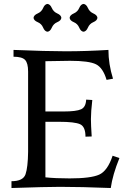

<svg xmlns="http://www.w3.org/2000/svg" viewBox="-20 -944 676 964"><path d="M536.1 0Q386.2 -5.9 282.2 -5.9Q211.9 -5.9 37.6 0V-34.2Q96.2 -34.2 108.2 -69.1Q120.1 -104 121.1 -181.2V-585Q121.1 -627 106 -643.1Q90.8 -659.2 47.9 -659.2V-693.4Q213.9 -686.5 309.6 -686.5Q413.6 -686.5 524.4 -693.4Q524.4 -622.6 547.4 -548.8L515.1 -543Q497.1 -603.5 462.2 -621.1Q427.2 -638.7 331.5 -638.7L208 -636.7V-384.3H299.3Q362.8 -384.3 387 -395.3Q411.1 -406.2 412.6 -443.8L443.4 -441.9Q436.5 -382.3 436.5 -346.2Q436.5 -317.4 440.4 -258.8L409.2 -257.8Q409.2 -308.1 382.1 -320.3Q355 -332.5 276.4 -332.5H208V-53.7Q257.3 -48.3 329.6 -48.3Q435.5 -48.3 477.8 -67.1Q520 -85.9 545.4 -162.1L579.6 -150.4Q545.4 -66.4 536.1 0ZM399.4 -784.7Q385.7 -786.1 377.7 -805.4Q369.6 -824.7 350.3 -832.8Q331.1 -840.8 329.6 -854.5Q331.1 -868.2 350.3 -876.5Q369.6 -884.8 377.7 -903.8Q385.7 -922.9 399.4 -924.3Q413.1 -922.9 421.4 -903.8Q429.7 -884.8 448.7 -876.5Q467.8 -868.2 469.2 -854.5Q467.8 -840.8 448.7 -832.8Q429.7 -824.7 421.4 -805.4Q413.1 -786.1 399.4 -784.7ZM218.3 -784.7Q204.6 -786.1 196.5 -805.4Q188.5 -824.7 169.2 -832.8Q149.9 -840.8 148.4 -854.5Q149.9 -868.2 169.2 -876.5Q188.5 -884.8 196.5 -903.8Q204.6 -922.9 218.3 -924.3Q231.9 -922.9 240.2 -903.8Q248.5 -884.8 267.6 -876.5Q286.6 -868.2 288.1 -854.5Q286.6 -840.8 267.6 -832.8Q248.5 -824.7 240.2 -805.4Q231.9 -786.1 218.3 -784.7Z"/></svg>

Font: Almanac
Style: Regular
Weight: 400
Designer: Eden's Almanac
Version: Version 3.501;March 28, 2021;FontCreator 13.0.0.2683 64-bit